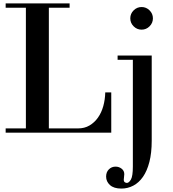

<svg xmlns="http://www.w3.org/2000/svg" viewBox="-20 -774 1011 1120"><path d="M13 -754H386V-729H265V-25H436Q473 -25 502 -42Q531 -59 551.5 -88Q572 -117 582.5 -155Q593 -193 594 -235H629V0H13V-25H131V-729H13ZM688 326Q644 326 621.5 305.5Q599 285 599 256Q599 230 615 214Q631 198 654 198Q674 198 689.5 210Q705 222 705 242Q705 249 703.5 258.5Q702 268 702 274Q702 285 708 289Q714 293 720 293Q732 293 743.5 273.5Q755 254 755 197V-425H666V-450H865V47Q865 118 851.5 170.5Q838 223 814 257.5Q790 292 757.5 309Q725 326 688 326ZM740 -667Q740 -694 759.5 -713.5Q779 -733 806 -733Q833 -733 852.5 -713.5Q872 -694 872 -667Q872 -640 852.5 -620.5Q833 -601 806 -601Q779 -601 759.5 -620.5Q740 -640 740 -667Z"/></svg>

Font: Libre Bodoni
Style: Regular
Weight: 400
Designer: Pablo Impallari, Rodrigo Fuenzalida
Foundry: Pablo Impallari, Rodrigo Fuenzalida
Version: Version 1.001; ttfautohint (v1.5.65-e2d9)